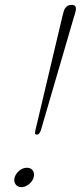

<svg xmlns="http://www.w3.org/2000/svg" viewBox="-20 -764 332 788"><path d="M273.5 -744Q287.5 -744 290.2 -736Q293 -728 290 -716.5Q289 -713 287.5 -707Q286 -701 283.5 -694.5L147.5 -228.5Q144 -219.5 140.2 -215.5Q136.5 -211.5 131.5 -211.5Q125.5 -211.5 124.2 -215.2Q123 -219 125 -228L235.5 -694.5Q237 -700 238.5 -706Q240 -712 241.5 -717Q244.5 -728.5 252.5 -736.2Q260.5 -744 273.5 -744ZM68 4Q52 4 43.8 -7.8Q35.5 -19.5 40 -36Q43.5 -47 51.2 -56Q59 -65 69.2 -70.2Q79.5 -75.5 90 -75.5Q107 -75.5 114.8 -64Q122.5 -52.5 118 -36Q115 -25 107.2 -16Q99.5 -7 89 -1.5Q78.5 4 68 4Z"/></svg>

Font: Fraunces Thin
Style: Italic
Weight: 250
Italic angle: -16°
Version: Version 1.000;[b76b70a41]